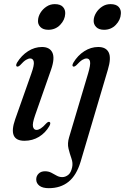

<svg xmlns="http://www.w3.org/2000/svg" viewBox="-20 -690 621 954"><path d="M220 -542Q194 -542 180.5 -556Q167 -570 169 -590Q170 -608.5 181.2 -626.8Q192.5 -645 211 -657.2Q229.5 -669.5 252 -669.5Q280 -669.5 292.8 -655.5Q305.5 -641.5 304 -621Q302.5 -591 279 -566.5Q255.5 -542 220 -542ZM154.5 -117.5Q140 -76 144 -60.2Q148 -44.5 161.5 -44.5Q170.5 -44.5 182 -51.5Q193.5 -58.5 210 -77Q220 -87 226 -84Q234 -80.5 225.5 -64Q206 -30 173.8 -10.2Q141.5 9.5 101.5 9.5Q18 9.5 55.5 -97.5L135.5 -324Q151 -367 147.8 -383.2Q144.5 -399.5 130 -399.5Q121 -399.5 109.2 -392.5Q97.5 -385.5 80 -366Q70 -357 64 -359.5Q56.5 -363 64.5 -378.5Q86.5 -414.5 119.2 -435.5Q152 -456.5 188.5 -456.5Q227 -456.5 240.2 -428.8Q253.5 -401 234 -344.5ZM497 -542Q471 -542 457.5 -556Q444 -570 445.5 -590Q446.5 -608.5 457.8 -626.8Q469 -645 487.5 -657.2Q506 -669.5 529 -669.5Q557 -669.5 569.8 -655.5Q582.5 -641.5 580.5 -621Q579 -591 555.5 -566.5Q532 -542 497 -542ZM516 -344 380.5 113.5Q360 181.5 320.5 213.2Q281 245 222.5 245Q191.5 245 175.8 232.8Q160 220.5 160 201.5Q160 184.5 171.8 172.8Q183.5 161 203.5 161Q221 161 235 168.2Q249 175.5 261.8 182.8Q274.5 190 289.5 190Q304.5 190 318.5 179.5Q332.5 169 338.5 141Q343 120 335 97.5Q327 75 320.5 48.8Q314 22.5 323.5 -8.5L417.5 -324Q430.5 -367.5 427.5 -383.5Q424.5 -399.5 410.5 -399.5Q400.5 -399.5 389 -392.5Q377.5 -385.5 359.5 -366Q349.5 -357 343.5 -359.5Q336 -363 344.5 -378.5Q366 -414.5 398.8 -435.5Q431.5 -456.5 468 -456.5Q507 -456.5 520.2 -429.2Q533.5 -402 516 -344Z"/></svg>

Font: Fraunces 72pt
Style: Italic
Weight: 400
Italic angle: -16°
Version: Version 1.000;[b76b70a41]